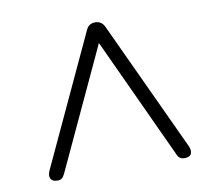

<svg xmlns="http://www.w3.org/2000/svg" viewBox="-62 -705 724 643"><g transform="rotate(-10 300.0 -384.0)"><path d="M84 -134Q67 -134 61.5 -144.5Q56 -155 63 -171L269 -614Q274 -625 282 -629.5Q290 -634 300 -634Q321 -634 331 -614L537 -171Q544 -155 539 -144.5Q534 -134 516 -134Q507 -134 500.5 -138.5Q494 -143 490 -154L285 -597H316L110 -154Q105 -143 99.5 -138.5Q94 -134 84 -134Z"/></g></svg>

Font: Nunito ExtraLight Light
Style: Regular
Weight: 300
Version: Version 3.602